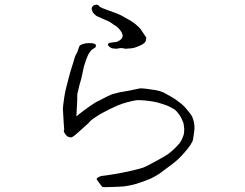

<svg xmlns="http://www.w3.org/2000/svg" viewBox="-20 -756 1040 815"><path d="M441 -561Q435 -565 441 -572Q444 -575 458 -576Q472 -578 475 -578Q524 -597 479 -640Q470 -648 466 -649Q453 -658 449 -661Q446 -664 417 -676Q391 -687 390 -688Q383 -693 377 -700Q373 -703 370 -714Q368 -721 370 -724Q372 -728 377 -733H378Q382 -736 389 -736H390Q396 -737 403 -728Q408 -723 440 -712Q484 -697 499 -688Q512 -681 536 -667Q549 -659 558 -651Q572 -639 577 -632L600 -598L601 -597V-596Q601 -592 599 -584Q599 -580 593 -574Q586 -568 582 -566Q579 -564 558 -556Q549 -552 538 -551Q529 -550 512 -549L504 -551L491 -552Q487 -551 480 -550Q474 -548 465 -550Q458 -550 453 -552Q449 -554 446 -556Q442 -560 441 -561ZM385 -321Q422 -340 422 -340Q423 -341 436 -347Q455 -356 459 -357Q462 -358 487 -364Q493 -365 515 -369Q529 -371 546 -375Q562 -378 575 -381Q596 -381 643 -373Q659 -370 673 -364Q674 -364 704 -347Q718 -338 725 -334Q746 -319 756 -310Q762 -305 776 -288Q789 -272 791 -269Q798 -258 801 -246Q804 -236 805 -223Q806 -218 805 -203Q804 -194 802 -181Q799 -159 797 -156Q789 -140 776 -124Q750 -92 727 -72Q722 -67 681 -37Q661 -22 657 -19Q631 -3 620 2Q589 15 556 25Q531 32 508 35Q489 37 445 38Q419 39 416 38Q412 36 397 15Q389 4 390 3Q394 -4 410 -9Q414 -9 447 -14Q465 -17 478 -19Q506 -24 532 -30Q580 -41 589 -45Q602 -50 644 -73Q684 -95 695 -103Q723 -125 743 -149Q752 -161 760 -185Q762 -194 762 -210Q761 -222 759 -233Q757 -239 751 -252Q746 -262 741 -269Q730 -284 723 -290Q719 -293 704 -301Q692 -307 678 -312Q644 -323 635 -324Q595 -331 563 -331Q550 -330 520 -322Q500 -317 479 -308Q453 -297 419 -279Q403 -271 389 -261Q370 -249 363 -242Q363 -239 323 -204Q295 -178 286 -174Q280 -171 268 -176Q263 -178 257 -187Q250 -196 251 -201Q251 -207 261 -219.5Q271 -232 295 -254Q310 -268 340 -290Q366 -309 385 -321ZM285 -472Q290 -486 293 -498Q298 -516 302 -524Q307 -531 307 -532Q307 -533 311 -543Q317 -560 317 -560Q318 -564 331 -569Q343 -573 357 -573Q375 -573 379 -571Q383 -568 386 -567Q388 -566 387 -562Q386 -556 386 -556Q387 -556 376 -549Q370 -546 366 -541Q357 -529 356 -527Q346 -507 336 -473Q335 -471 326 -426L316 -390Q308 -358 308 -356Q309 -343 305 -276Q303 -244 304 -238L313 -204Q313 -198 300 -192Q291 -187 282 -188Q277 -188 263 -195Q254 -200 253 -202Q251 -217 247 -293Q247 -298 248 -307Q252 -342 256 -362Q258 -374 269 -415Q276 -444 285 -472Z"/></svg>

Font: ToneOZ-Tsuipita-TC
Style: Tsuipita-TC
Weight: 400
Designer: :Jeffrey Xuan (Chih-Lin Hsuan)  :
Foundry: jeffreyx@gmail.com, cjkFonts.io
Version: Version 0.24071